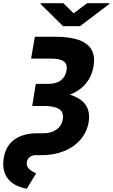

<svg xmlns="http://www.w3.org/2000/svg" viewBox="-27 -956 702 1195"><path d="M189.9 -727.5H314Q404.3 -727.5 461.2 -708Q518.1 -688.5 542 -647.9Q565.9 -607.4 555.2 -544.9Q544.9 -481.4 507.3 -436Q469.7 -390.6 407.5 -366.7Q345.2 -342.8 260.3 -342.8H180.7L195.8 -434.1H273.4Q324.7 -434.1 353 -457Q381.3 -480 387.2 -517.1Q393.6 -556.2 370.4 -573.7Q347.2 -591.3 291.5 -591.3H166.5ZM188.5 -385.3H262.2Q402.8 -384.8 471.4 -337.2Q540 -289.6 524.9 -196.3Q514.2 -134.3 474.4 -87.6Q434.6 -41 372.1 -15.6Q309.6 9.8 230 9.8H198.2Q172.4 9.8 158 21.2Q143.6 32.7 140.1 51.8Q137.2 68.4 143.8 81.3Q150.4 94.2 164.6 104.5Q178.7 114.7 197.8 123L139.6 218.8Q85.9 209 51 184.1Q16.1 159.2 2 119.6Q-12.2 80.1 -3.9 28.3Q8.8 -49.8 63.5 -88.1Q118.2 -126.5 204.6 -126.5H240.7Q273.9 -126.5 299.8 -136.5Q325.7 -146.5 342.5 -166Q359.4 -185.5 363.8 -214.4Q371.1 -258.3 340.3 -277.6Q309.6 -296.9 246.6 -296.4H173.3ZM367.2 -936 431.6 -873 515.1 -936H654.8L653.8 -931.6L470.7 -793H365.7L225.1 -931.6L226.1 -936Z"/></svg>

Font: Inter 16pt ExtraBold
Style: Italic
Weight: 800
Italic angle: -9.3988°
Version: Version 4.001;git-66647c0bb